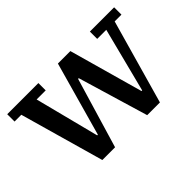

<svg xmlns="http://www.w3.org/2000/svg" viewBox="-92 -761 1002 1002"><g transform="rotate(-45 408.5 -260.0)"><path d="M64 -466H14V-520H244V-466H177L268 -110H273L388 -520H480L595 -110H600L691 -466H624V-520H803V-466H753L621 0H527L411 -389H406L290 0H196Z"/></g></svg>

Font: IBM Plex Serif Medm
Style: Regular
Weight: 500
Designer: Mike Abbink, Paul van der Laan, Pieter van Rosmalen
Foundry: Bold Monday
Version: Version 3.001